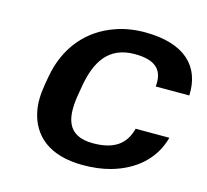

<svg xmlns="http://www.w3.org/2000/svg" viewBox="-105 -841 1048 972"><g transform="rotate(15 419.0 -355.5)"><path d="M429 -110C286 -110 273 -211 294 -332L302 -379C325 -507 380 -601 518 -601C629 -601 671 -556 662 -470H838C845 -625 746 -721 539 -721C485 -721 435 -713 389 -697C248 -649 153 -536 125 -378L117 -332C108 -279 107 -232 116 -190C140 -75 228 10 408 10C461 10 509 4 552 -8C673 -42 764 -118 796 -237H619C598 -152 538 -110 429 -110Z"/></g></svg>

Font: Asimov
Style: XWidIt
Weight: 500
Designer: Google
Version: Version 2.000980; 2014